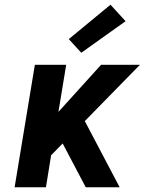

<svg xmlns="http://www.w3.org/2000/svg" viewBox="-20 -795 640 815"><path d="M42 0 128 -520H261L228 -320L409 -520H574L340 -281L488 0H344L246 -186L197 -136L175 0ZM325 -571 272 -629 449 -775 513 -705Z"/></svg>

Font: Iosevka SS04 XBd Ex
Style: Italic
Weight: 800
Width: 7
Italic angle: -9°
Monospace: yes
Designer: Belleve Invis
Foundry: Belleve Invis
Version: Version 19.0.0; ttfautohint (v1.8.4)